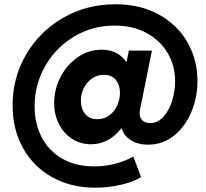

<svg xmlns="http://www.w3.org/2000/svg" viewBox="-20 -748 966 902"><path d="M39.1 -253.4Q39.1 -382.8 102.5 -491.7Q166 -600.6 276.6 -664.3Q387.2 -728 522 -728Q639.6 -728 727.3 -679.2Q814.9 -630.4 861.3 -548.1Q907.7 -465.8 907.7 -368.2Q907.7 -291 878.9 -221.9Q850.1 -152.8 797.1 -110.6Q744.1 -68.4 676.3 -68.4Q627.4 -68.4 594.5 -89.6Q561.5 -110.8 552.2 -144.5H549.3Q522.5 -109.4 486.3 -89.8Q450.2 -70.3 407.2 -70.3Q357.9 -70.3 318.4 -95.9Q278.8 -121.6 256.6 -165.8Q234.4 -210 234.4 -264.2Q234.4 -328.1 264.2 -386Q293.9 -443.8 345.2 -479.2Q396.5 -514.6 457.5 -514.6Q533.2 -514.6 573.2 -457.5H574.7L585.4 -510.3H693.8L637.7 -232.9Q635.7 -221.2 635.7 -216.8Q635.7 -195.3 648.9 -182.6Q662.1 -169.9 685.1 -169.9Q720.7 -169.9 747.6 -199.2Q774.4 -228.5 788.6 -274.2Q802.7 -319.8 802.7 -366.7Q802.7 -439 767.8 -498.5Q732.9 -558.1 668.5 -593Q604 -627.9 518.6 -627.9Q414.1 -627.9 327.9 -576.2Q241.7 -524.4 192.1 -437.3Q142.6 -350.1 142.6 -249Q142.6 -167.5 175.8 -103.3Q209 -39.1 272.2 -2.7Q335.4 33.7 423.3 33.7Q469.7 33.7 516.4 22.5Q563 11.2 606.4 -12.2L642.6 84Q607.9 106.4 547.9 120.1Q487.8 133.8 427.2 133.8Q314.5 133.8 226.1 85Q137.7 36.1 88.4 -52Q39.1 -140.1 39.1 -253.4ZM543.5 -312.5Q543.5 -349.1 524.2 -372.8Q504.9 -396.5 468.3 -396.5Q437 -396.5 412.4 -379.4Q387.7 -362.3 373.8 -334.2Q359.9 -306.2 359.9 -274.9Q359.9 -237.8 379.9 -212.9Q399.9 -188 437.5 -188Q468.8 -188 492.9 -205.6Q517.1 -223.1 530.3 -251.7Q543.5 -280.3 543.5 -312.5Z"/></svg>

Font: Reddit Sans Chocolate ExBold
Style: Italic
Weight: 800
Italic angle: -11.25°
Designer: Stephen Hutchings
Version: Version 1.013